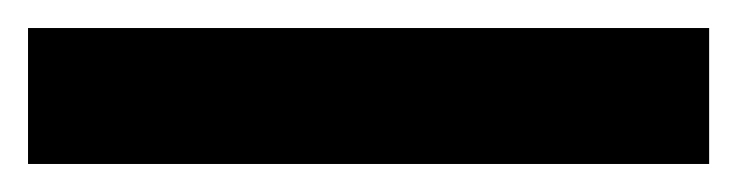

<svg xmlns="http://www.w3.org/2000/svg" viewBox="-23 -877 526 137"><path d="M483 -760H-3V-857H483Z"/></svg>

Font: Noto Sans Kannada Condensed
Style: Bold
Weight: 700
Width: 3
Designer: Jelle Bosma - Monotype Design Team
Foundry: Monotype Imaging Inc.
Version: Version 2.005; ttfautohint (v1.8.4.7-5d5b)